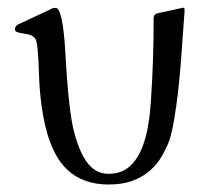

<svg xmlns="http://www.w3.org/2000/svg" viewBox="-20 -474 563 507"><path d="M106.4 -116.2Q85.9 -185.5 83 -276.9Q80.6 -363.3 73 -372.1Q65.4 -380.9 56.6 -382.8Q47.9 -384.8 39.6 -386Q31.2 -387.2 25.4 -389.2Q19.5 -391.1 19.5 -396.5Q19.5 -405.3 28.3 -409.7L120.1 -452.6Q121.1 -453.1 123 -453.1Q125 -453.1 127 -453.1Q146 -453.1 152.8 -332Q161.1 -179.7 176 -124Q190.9 -68.4 212.6 -41.7Q234.4 -15.1 265.9 -15.1Q297.4 -15.1 317.4 -30.5Q337.4 -45.9 350.1 -72.3Q373 -119.1 378.4 -207Q385.7 -309.6 385.7 -426.3Q385.7 -436.5 396 -439Q421.4 -444.3 434.8 -447.3Q448.2 -450.2 455.3 -451.9Q462.4 -453.6 465.3 -453.6Q468.3 -453.6 467 -438.5Q465.8 -423.3 463.6 -392.3Q461.4 -361.3 459 -327.6Q456.5 -293.9 453.1 -259.5Q449.7 -225.1 445.3 -193.4Q435.5 -122.6 424.6 -96.4Q413.6 -70.3 400.9 -51.5Q388.2 -32.7 369.6 -18.3Q351.1 -3.9 326.2 4.6Q301.3 13.2 266.6 13.2Q231.9 13.2 205.1 3.2Q178.2 -6.8 159.2 -24.4Q140.1 -42 127.4 -65.7Q114.7 -89.4 106.4 -116.2Z"/></svg>

Font: Cardo-Italic
Style: Italic
Weight: 400
Italic angle: -12°
Designer: David J. Perry
Foundry: David J. Perry
Version: Version 0.991